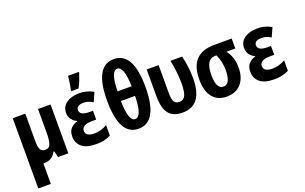

<svg xmlns="http://www.w3.org/2000/svg" viewBox="-108 -1279 3216 2027"><g transform="rotate(-20 1500.0 -265.5)"><path d="M187 10Q278 10 318 -70H327L345 0H460V-549H319V-285Q319 -198 304.5 -158Q290 -118 245 -118Q205 -118 190.5 -147Q176 -176 176 -233V-549H35V240H176V10Q181 10 187 10Z M795 -606Q816 -643 831 -683Q846 -723 858 -759V-770H737Q736 -757 732 -726.5Q728 -696 723 -665Q718 -634 714 -620V-606ZM936 -26V-143Q867 -103 791 -103Q694 -103 694 -167Q694 -197 721.5 -215.5Q749 -234 814 -234H858V-333H823Q711 -333 711 -393Q711 -447 793 -447Q845 -447 896 -415L941 -516Q899 -539 861.5 -548Q824 -557 784 -557Q693 -557 638 -517Q583 -477 583 -410Q583 -364 607.5 -333.5Q632 -303 663 -290V-285Q622 -275 590.5 -243Q559 -211 559 -150Q559 -80 610 -35Q661 10 776 10Q866 10 936 -26Z M1465 -381Q1465 -771 1249 -771Q1034 -771 1034 -381Q1034 10 1248 10Q1465 10 1465 -381ZM1250 -663Q1324 -663 1330 -437H1172Q1175 -663 1250 -663ZM1170 -329H1329Q1326 -98 1248 -98Q1174 -98 1170 -329Z M1969 -296Q1969 -355 1962.5 -412.5Q1956 -470 1939 -549H1807Q1836 -408 1836 -289Q1836 -192 1816 -150.5Q1796 -109 1750 -109Q1707 -109 1690.5 -139.5Q1674 -170 1674 -230V-549H1540V-245Q1540 -114 1588.5 -52.5Q1637 9 1744 9Q1969 9 1969 -296Z M2459 -237Q2459 -360 2394 -437H2495V-549H2297Q2025 -549 2025 -259Q2025 -131 2080 -60.5Q2135 10 2240 10Q2342 10 2400.5 -56Q2459 -122 2459 -237ZM2161 -259Q2161 -437 2268 -437H2283Q2322 -354 2322 -258Q2322 -102 2241 -102Q2161 -102 2161 -259Z M2936 -26V-143Q2867 -103 2791 -103Q2694 -103 2694 -167Q2694 -197 2721.5 -215.5Q2749 -234 2814 -234H2858V-333H2823Q2711 -333 2711 -393Q2711 -447 2793 -447Q2845 -447 2896 -415L2941 -516Q2899 -539 2861.5 -548Q2824 -557 2784 -557Q2693 -557 2638 -517Q2583 -477 2583 -410Q2583 -364 2607.5 -333.5Q2632 -303 2663 -290V-285Q2622 -275 2590.5 -243Q2559 -211 2559 -150Q2559 -80 2610 -35Q2661 10 2776 10Q2866 10 2936 -26Z"/></g></svg>

Font: Noto Sans Mono UI Condensed ExtraBold
Style: Regular
Weight: 800
Width: 3
Designer: Monotype Design team
Foundry: Monotype Imaging Inc.
Version: 1.000